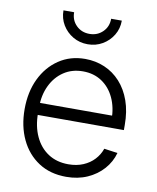

<svg xmlns="http://www.w3.org/2000/svg" viewBox="-84 -806 720 883"><g transform="rotate(10 275.5 -365.0)"><path d="M285.2 11.2Q210.4 11.2 156.2 -24.2Q102.1 -59.6 72.8 -121.3Q43.5 -183.1 43.5 -262.7Q43.5 -342.8 73.2 -404.8Q103 -466.8 156 -502.4Q209 -538.1 278.3 -538.1Q327.1 -538.1 369.4 -520Q411.6 -502 443.1 -467.3Q474.6 -432.6 492.2 -383.1Q509.8 -333.5 509.8 -270V-246.6H81.1V-302.7H474.1L445.8 -283.2Q445.8 -340.8 425 -385.3Q404.3 -429.7 366.7 -454.8Q329.1 -480 278.3 -480Q227.1 -480 188.7 -454.3Q150.4 -428.7 128.9 -384Q107.4 -339.4 107.4 -282.7V-254.9Q107.4 -193.4 129.2 -146.5Q150.9 -99.6 190.7 -73.5Q230.5 -47.4 285.2 -47.4Q323.7 -47.4 354.2 -60.3Q384.8 -73.2 405.5 -95.7Q426.3 -118.2 436 -146.5L499 -137.7Q487.3 -95.2 457.5 -61.5Q427.7 -27.8 383.8 -8.3Q339.8 11.2 285.2 11.2ZM276.9 -606.4Q238.8 -606.4 208 -624.5Q177.2 -642.6 158.9 -672.9Q140.6 -703.1 140.6 -740.7H190.4Q190.4 -703.6 215.1 -679.2Q239.7 -654.8 276.9 -654.8Q313.5 -654.8 338.4 -679.2Q363.3 -703.6 363.3 -740.7H413.1Q413.1 -703.1 394.8 -672.9Q376.5 -642.6 345.7 -624.5Q314.9 -606.4 276.9 -606.4Z"/></g></svg>

Font: Inter 24pt Light
Style: Regular
Weight: 300
Designer: Rasmus Andersson
Foundry: rsms
Version: Version 4.001;git-66647c0bb